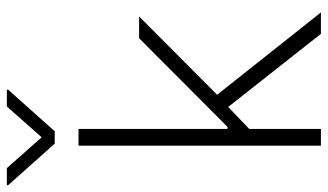

<svg xmlns="http://www.w3.org/2000/svg" viewBox="-257 -738 956 560"><g transform="rotate(-90 221.0 -458.0)"><path d="M76.2 -707H125V-272.5H130.9L389.6 -530.3H453.1L224.6 -302.7L464.8 0H402.3L189 -270.5L125 -209V0H76.2ZM100.6 -814.5 190.4 -916H239.3V-912.1L118.2 -776.4H82L-39.1 -912.1V-916H10.7Z"/></g></svg>

Font: Pretendard Std ExtraLight
Style: Regular
Weight: 200
Designer: Base glyphs from Inter by Rasmus Andersson; Hangeul glyphs from Noto Sans CJK(Source Han Sans) by Jang Soo-young and Kan
Foundry: Kil Hyung-jin
Version: Version 1.309